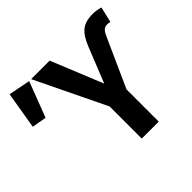

<svg xmlns="http://www.w3.org/2000/svg" viewBox="-344 -934 1132 1132"><g transform="rotate(-45 222.5 -368.0)"><path d="M590.8 -616.9Q585.1 -618.5 579.5 -619.5Q573.8 -620.5 566.2 -620.5Q548.7 -620.5 536.7 -609.5Q524.6 -598.5 512.3 -569.2L376.9 -268.7V0H235.4V-267.7L22.1 -709.2H176.4L308.2 -385.6L395.9 -605.1Q422.1 -670.8 455.6 -697.7Q489.2 -724.6 549.7 -724.6Q569.2 -724.6 585.1 -721.8Q601 -719 613.8 -714.4ZM-130.8 -735.9 5.6 -709.2 -79 -487.7 -169.7 -503.6Z"/></g></svg>

Font: Fira Code SemiBold
Style: Regular
Weight: 600
Designer: Carrois Corporate, Edenspiekermann AG, Nikita Prokopov
Foundry: Carrois Corporate, Edenspiekermann AG, Nikita Prokopov
Version: Version 6.002